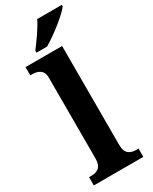

<svg xmlns="http://www.w3.org/2000/svg" viewBox="-243 -1013 850 1068"><g transform="rotate(-30 182.5 -479.5)"><path d="M110 -812V-799H178C241 -835 340 -914 365 -949V-959H207C186 -914 139 -850 110 -812ZM17 0H335V-53H323C283 -53 252 -67 252 -124V-760H17V-707H29C57 -707 100 -699 100 -646V-124C100 -67 69 -53 29 -53H17Z"/></g></svg>

Font: Noto Serif Lao
Style: Bold
Weight: 700
Designer: Monotype Design Team
Foundry: Monotype Imaging Inc.
Version: Version 2.003